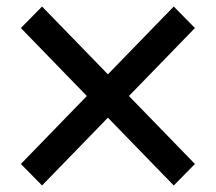

<svg xmlns="http://www.w3.org/2000/svg" viewBox="-20 -770 662 589"><path d="M578 -684 109 -201 44 -267 513 -750ZM44 -684 109 -750 578 -267 513 -201Z"/></svg>

Font: Matangi SemiBold
Style: Regular
Weight: 600
Designer: Prashant Pant
Foundry: The Graphic Ant
Version: Version 3.002